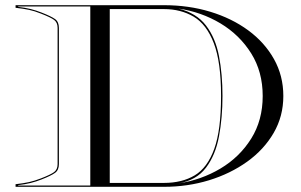

<svg xmlns="http://www.w3.org/2000/svg" viewBox="-20 -720 1162 740"><path d="M40 -690V-700H612Q707 -700 790.2 -674.8Q873.5 -649.5 936.8 -603Q1000 -556.5 1036 -492.2Q1072 -428 1072 -350Q1072 -272 1034.8 -207.8Q997.5 -143.5 932.8 -97Q868 -50.5 785.5 -25.2Q703 0 612 0H40V-10Q70.5 -13.5 92 -18.2Q113.5 -23 138 -32.5Q175.5 -47 188.8 -57Q202 -67 202 -87.5V-612.5Q202 -633 188.8 -643Q175.5 -653 138 -667.5Q113.5 -677.5 92 -682Q70.5 -686.5 40 -690ZM50 -693.5Q77 -690.5 98 -685.2Q119 -680 140.5 -671.5Q177.5 -657 192.2 -646.5Q207 -636 207 -612.5V-87.5Q207 -64.5 192.2 -53.8Q177.5 -43 140.5 -28.5Q119 -20 98 -14.8Q77 -9.5 50 -6.5V-5H328V-695H50ZM837.5 -350Q837.5 -266.5 824 -194.2Q810.5 -122 773.8 -73.5Q737 -25 667.5 -13Q756 -26.5 829.8 -70.5Q903.5 -114.5 948 -185.5Q992.5 -256.5 992.5 -350Q992.5 -443.5 948 -514.5Q903.5 -585.5 829.8 -629.8Q756 -674 667.5 -687Q737 -670 773.8 -622Q810.5 -574 824 -503.8Q837.5 -433.5 837.5 -350ZM403 -15H612Q681.5 -15 730.5 -44.2Q779.5 -73.5 805.8 -146.2Q832 -219 832 -350Q832 -481 804 -553.8Q776 -626.5 726.2 -655.8Q676.5 -685 612 -685H403Z"/></svg>

Font: Engraving Unshaded CC
Style: Bold
Weight: 700
Designer: indestructible type*
Foundry: Cowboy Collective
Version: Version 1.000